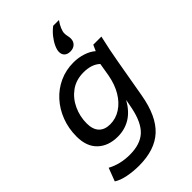

<svg xmlns="http://www.w3.org/2000/svg" viewBox="-281 -848 1155 1155"><g transform="rotate(-45 296.0 -270.5)"><path d="M183 210Q135 210 88.5 201Q42 192 13 173L45 89Q109 124 191 124Q279 124 327 80.5Q375 37 396 -63L408 -125Q372 -62 324 -33Q276 -4 217 -4Q137 -4 89 -49.5Q41 -95 41 -180Q41 -249 64 -309Q87 -369 128 -414Q169 -459 224 -484Q279 -509 343 -509Q386 -509 424.5 -496Q463 -483 486 -462L503 -500H572Q561 -452 552 -408.5Q543 -365 536 -323L493 -77Q467 72 392.5 141Q318 210 183 210ZM237 -89Q285 -89 326.5 -116Q368 -143 396.5 -191Q425 -239 437 -304L451 -388Q413 -424 344 -424Q280 -424 234.5 -391Q189 -358 164.5 -305Q140 -252 140 -193Q140 -142 165 -115.5Q190 -89 237 -89ZM462 -751Q446 -729 437 -707.5Q428 -686 428 -672Q428 -657 431 -645.5Q434 -634 434 -622Q434 -598 418.5 -583Q403 -568 377 -568Q353 -568 339.5 -580.5Q326 -593 326 -615Q326 -633 337.5 -658Q349 -683 368.5 -707.5Q388 -732 413 -751Z"/></g></svg>

Font: Livvic Medium
Style: Italic
Weight: 500
Italic angle: -10°
Designer: Jacques Le Bailly, Baron von Fonthausen
Version: Version 1.001; ttfautohint (v1.8.2)